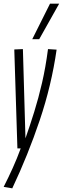

<svg xmlns="http://www.w3.org/2000/svg" viewBox="-34 -810 343 1048"><path d="M228 -542 275 -539Q247 -344 183 -154Q119 36 33 218L-14 210Q12 159 35.5 107Q59 55 79 0H61L44 -540L91 -542L105 -55Q130 -126 153 -200Q176 -274 195.5 -358Q215 -442 228 -542ZM142 -596 239 -790H289L180 -596Z"/></svg>

Font: Georama ExtraCondensed Light
Style: Italic
Weight: 300
Width: 2
Italic angle: -9°
Designer: Jean-Baptiste Levee
Foundry: Production Type
Version: Version 1.000